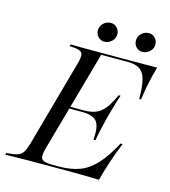

<svg xmlns="http://www.w3.org/2000/svg" viewBox="-125 -802 788 888"><g transform="rotate(15 269.0 -357.5)"><path d="M-17.7 0 -15.3 -8.9Q18.5 -11.3 36.3 -16.5Q54 -21.8 63.3 -36.3Q72.6 -50.8 80.6 -78.2L196 -492.7Q204 -521 202.8 -535.5Q201.6 -550 186.7 -555.6Q171.8 -561.3 139.5 -562.1L141.9 -571Q163.7 -570.2 200 -570.2Q236.3 -570.2 286.3 -570.2Q327.4 -570.2 365.3 -570.2Q403.2 -570.2 437.1 -570.2Q471 -570.2 500.8 -570.6Q530.6 -571 556.5 -571Q545.2 -532.3 536.7 -492.7Q528.2 -453.2 522.6 -409.7H513.7Q513.7 -468.5 505.2 -501.2Q496.8 -533.9 476.2 -547.6Q455.6 -561.3 418.5 -561.3H291.1L155.6 -78.2Q143.5 -36.3 153.6 -23.8Q163.7 -11.3 206.5 -11.3H233.1Q292.7 -11.3 335.1 -27.4Q377.4 -43.5 412.9 -82.3Q448.4 -121 483.9 -187.9H493.5Q472.6 -137.1 457.7 -91.5Q442.7 -46 430.6 0Q409.7 -0.8 387.5 -1.2Q365.3 -1.6 341.1 -2Q316.9 -2.4 290.3 -2.4Q263.7 -2.4 234.7 -2.4Q150.8 -2.4 87.5 -2Q24.2 -1.6 -17.7 0ZM186.3 -283.1 188.7 -291.9H353.2L350.8 -283.1ZM358.1 -172.6Q363.7 -234.7 345.6 -258.9Q327.4 -283.1 275 -283.1L277.4 -291.9Q313.7 -291.9 337.5 -301.6Q361.3 -311.3 379.8 -335.1Q398.4 -358.9 417.7 -401.6H426.6Q424.2 -393.5 417.7 -374.2Q411.3 -354.8 404.8 -331Q398.4 -307.3 392.7 -287.1Q389.5 -275 386.3 -260.9Q383.1 -246.8 379.4 -231.5Q375.8 -216.1 373 -201.2Q370.2 -186.3 367.7 -172.6ZM287.9 -623.4Q271.8 -623.4 259.3 -635.9Q246.8 -648.4 246.8 -667.7Q246.8 -687.1 261.7 -701.2Q276.6 -715.3 297.6 -715.3Q314.5 -715.3 326.6 -702.4Q338.7 -689.5 338.7 -671Q338.7 -652.4 323.8 -637.9Q308.9 -623.4 287.9 -623.4ZM470.2 -623.4Q453.2 -623.4 441.1 -635.9Q429 -648.4 429 -667.7Q429 -687.1 444 -701.2Q458.9 -715.3 479.8 -715.3Q496.8 -715.3 508.9 -702.4Q521 -689.5 521 -671Q521 -652.4 506 -637.9Q491.1 -623.4 470.2 -623.4Z"/></g></svg>

Font: Playfair 144pt Light
Style: Italic
Weight: 300
Italic angle: -15.6°
Designer: Claus Eggers Sørensen
Foundry: Claus Eggers Sørensen
Version: Version 2.001;gftools[0.9.30]